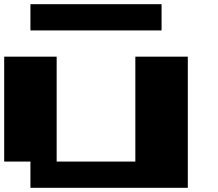

<svg xmlns="http://www.w3.org/2000/svg" viewBox="-20 -1020 1040 915"><path d="M0 -500V-750H125H250V-500V-250H437.5H625V-500V-750H750H875V-437.5V-125H500H125V-187.5V-250H62.5H0ZM125 -937.5V-1000H437.5H750V-937.5V-875H437.5H125Z"/></svg>

Font: Press Start 2P
Style: Regular
Weight: 500
Monospace: yes
Version: Version 2.14